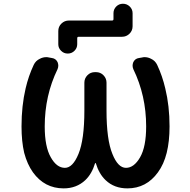

<svg xmlns="http://www.w3.org/2000/svg" viewBox="-20 -1082 1040 1050"><path d="M676.8 -51.8Q604.5 -51.8 557.6 -96.7Q521.5 -130.9 503.9 -189.5Q502.9 -190.4 501.5 -190.4Q500 -190.4 500 -189.5Q482.4 -130.9 446.3 -96.7Q398.4 -51.8 328.1 -51.8Q223.6 -51.8 160.2 -139.6Q128.9 -183.6 112.3 -246.1Q97.7 -308.6 97.7 -390.6Q97.7 -502.9 120.1 -598.6Q135.7 -666 164.1 -726.6Q174.8 -750 198.2 -760.7Q214.8 -769.5 233.4 -769.5Q240.2 -769.5 248 -767.6L264.6 -764.6Q285.2 -761.7 294.9 -742.2Q298.8 -732.4 298.8 -723.1Q298.8 -713.9 294.9 -704.1Q224.6 -559.6 224.6 -390.6Q224.6 -279.3 257.8 -221.7Q290 -164.1 335 -164.1Q377.9 -164.1 409.2 -240.2Q441.4 -318.4 441.4 -477.5V-629.9Q441.4 -653.3 458 -670.4Q474.6 -687.5 499 -687.5H504.9Q529.3 -687.5 545.9 -670.4Q562.5 -653.3 562.5 -629.9V-477.5Q562.5 -318.4 594.7 -240.2Q625 -164.1 668.9 -164.1Q712.9 -164.1 746.1 -221.7Q779.3 -279.3 779.3 -390.6Q779.3 -559.6 709 -704.1Q705.1 -713.9 705.1 -723.1Q705.1 -732.4 709 -742.2Q718.8 -761.7 739.3 -764.6L756.8 -767.6Q763.7 -769.5 770.5 -769.5Q789.1 -769.5 805.7 -760.7Q829.1 -750 839.8 -726.6Q868.2 -666 883.8 -598.6Q907.2 -502.9 907.2 -390.6Q907.2 -308.6 891.6 -246.1Q876 -183.6 843.8 -139.6Q780.3 -51.8 676.8 -51.8ZM298.8 -839.8V-912.1Q298.8 -936.5 315.9 -953.1Q333 -969.7 356.4 -969.7H592.8Q600.6 -969.7 600.6 -977.5V-1009.8Q600.6 -1031.2 615.7 -1046.4Q630.9 -1061.5 652.3 -1061.5Q673.8 -1061.5 689.5 -1046.4Q705.1 -1031.2 705.1 -1009.8V-938.5Q705.1 -914.1 688 -897.5Q670.9 -880.9 647.5 -880.9H410.2Q402.3 -880.9 402.3 -873V-839.8Q402.3 -819.3 387.2 -804.2Q372.1 -789.1 350.6 -789.1Q329.1 -789.1 314 -804.2Q298.8 -819.3 298.8 -839.8Z"/></svg>

Font: Rounded Mgen+ 1mn medium
Style: Regular
Weight: 500
Designer: [Source Han Sans]
Ryoko NISHIZUKA  (kana & ideographs); Paul D. Hunt (Latin, Greek & Cyrillic); Wenlong ZHANG  (bopomofo
Version: Version 1.059.20150602